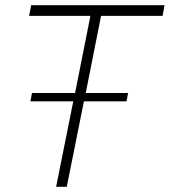

<svg xmlns="http://www.w3.org/2000/svg" viewBox="-20 -719 653 739"><path d="M606 -658H369L310 -361H473L467 -329H303L237 0H196L262 -329H97L103 -361H269L328 -658H92L100 -699H613Z"/></svg>

Font: Gontserrat ExtraLight
Style: Italic
Weight: 275
Italic angle: -11.3°
Designer: Julieta Ulanovsky
Foundry: Julieta Ulanovsky
Version: Version 6.001